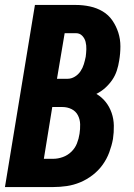

<svg xmlns="http://www.w3.org/2000/svg" viewBox="-20 -755 540 775"><path d="M0 0 121 -735H286Q315 -735 343 -729Q371 -723 394.5 -709Q418 -695 433.5 -672.5Q449 -650 457.5 -623.5Q466 -597 466 -568Q466 -539 461 -510Q458 -490 451.5 -470Q445 -450 433 -432.5Q421 -415 405 -400.5Q389 -386 369 -376Q391 -363 406.5 -343.5Q422 -324 430.5 -299.5Q439 -275 439.5 -248Q440 -221 436 -194Q431 -167 421 -140Q411 -113 394 -89.5Q377 -66 353.5 -48Q330 -30 303.5 -19Q277 -8 249.5 -4Q222 0 195 0ZM210 -437H253Q268 -437 282 -445.5Q296 -454 305 -467.5Q314 -481 318.5 -496Q323 -511 326 -526Q328 -541 328.5 -556.5Q329 -572 325.5 -586Q322 -600 312 -610.5Q302 -621 287 -621H241ZM157 -114H195Q214 -114 233.5 -121Q253 -128 268 -142.5Q283 -157 290.5 -176Q298 -195 301 -215Q304 -234 303.5 -253.5Q303 -273 294.5 -289.5Q286 -306 269 -314.5Q252 -323 232 -323H191Z"/></svg>

Font: Iosevka Term Curly Hv Obl
Style: Regular
Weight: 900
Italic angle: -9°
Designer: Belleve Invis
Foundry: Belleve Invis
Version: Version 32.3.0